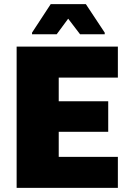

<svg xmlns="http://www.w3.org/2000/svg" viewBox="-20 -915 644 935"><path d="M61 0V-688H554V-537H266V-422H507V-273H266V-151H554V0ZM136 -748V-756L227 -895H398L490 -756V-748H370L312 -824L256 -748Z"/></svg>

Font: Saira ExtraBold
Style: Regular
Weight: 800
Designer: Hector Gatti with collaboration of the Omnibus-Type team
Foundry: Omnibus-Type
Version: Version 1.100; ttfautohint (v1.8.3)